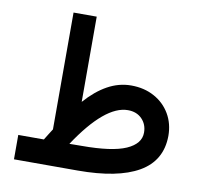

<svg xmlns="http://www.w3.org/2000/svg" viewBox="-76 -752 870 833"><g transform="rotate(10 359.0 -336.0)"><path d="M150.9 -107.4Q158.7 -120.1 166.5 -132.6Q174.3 -145 182.1 -157.2V-671.9H284.2V-296.4Q330.1 -348.6 379.9 -376.2Q429.7 -403.8 483.9 -403.8Q541.5 -403.8 585.9 -379.4Q630.4 -355 655.3 -312.5Q680.2 -270 680.2 -215.8Q679.2 -106.4 586.9 -53.2Q494.6 0 318.8 0H38.1V-107.4ZM316.9 -108.4Q450.7 -108.4 512.2 -135.5Q573.7 -162.6 573.7 -211.9Q573.7 -248 550.3 -272Q526.9 -295.9 488.3 -295.9Q387.7 -295.9 263.2 -107.9Z"/></g></svg>

Font: Vazir Medium FD
Style: Medium-FD
Weight: 500
Designer: Saber Rastikerdar
Foundry: Saber Rastikerdar
Version: Version 30.0.0